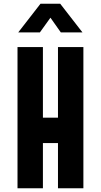

<svg xmlns="http://www.w3.org/2000/svg" viewBox="-20 -1000 536 1020"><path d="M73 0V-750H208V-375H288V-750H423V0H288V-240H208V0ZM77 -828 195 -980H300L418 -828H303L248 -906L192 -828Z"/></svg>

Font: Mohave Light
Style: Bold
Weight: 700
Version: Version 2.003